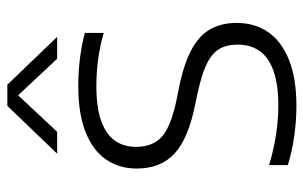

<svg xmlns="http://www.w3.org/2000/svg" viewBox="-176 -664 847 536"><g transform="rotate(-90 248.0 -396.5)"><path d="M219 7Q179 7 136 1Q93 -5 54.5 -17V-69.5Q83 -60.5 112 -54.8Q141 -49 168.2 -46.2Q195.5 -43.5 219.5 -43.5Q279 -43.5 317 -56.8Q355 -70 373 -95.5Q391 -121 391 -157.5Q391 -188.5 378.2 -209.2Q365.5 -230 335.2 -244.2Q305 -258.5 252.5 -269.5L224 -275.5Q127.5 -295 86.2 -333.8Q45 -372.5 45 -438.5Q45 -487 69.8 -523.8Q94.5 -560.5 145.8 -581.2Q197 -602 276 -602Q315 -602 353 -597.2Q391 -592.5 423.5 -583.5V-531Q387 -541.5 350 -546.5Q313 -551.5 276 -551.5Q216 -551.5 178.5 -538.2Q141 -525 123.2 -500.2Q105.5 -475.5 105.5 -441Q105.5 -394 134 -368.5Q162.5 -343 239.5 -327L267.5 -321.5Q335 -308 375.2 -286.8Q415.5 -265.5 433.5 -234.2Q451.5 -203 451.5 -160Q451.5 -109 425.5 -71.5Q399.5 -34 347.8 -13.5Q296 7 219 7ZM86.5 -661 220 -800H279L412.5 -661H351.5L240.5 -779.5H258.5L147.5 -661Z"/></g></svg>

Font: Encode Sans SC SemiExpanded Light
Style: Regular
Weight: 300
Width: 6
Designer: Multiple Designers
Foundry: Impallari Type
Version: Version 3.002